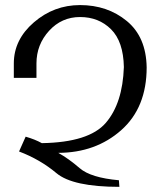

<svg xmlns="http://www.w3.org/2000/svg" viewBox="-20 -723 629 753"><path d="M448.2 9.8Q265.6 9.8 201.4 -43.9Q137.2 -97.7 54.7 -128.9L80.6 -187Q117.7 -176.3 144 -161.6Q329.1 -164.6 395 -241.2Q460.9 -317.9 465.8 -460Q463.9 -560.1 415.5 -608.2Q367.2 -656.2 293.9 -656.2Q221.7 -656.2 172.4 -602.1Q123 -547.9 123 -474.1V-417.5H34.2V-474.1Q34.2 -567.4 112.8 -635.3Q191.4 -703.1 293.9 -703.1Q401.4 -703.1 477.3 -640.6Q553.2 -578.1 555.2 -459Q555.2 -300.8 455.3 -212.4Q355.5 -124 208.5 -123.5Q249 -101.1 292.5 -63.5Q335.9 -25.9 446.3 -16.1Z"/></svg>

Font: Kelvinch
Style: Regular
Weight: 400
Designer: Paul James MIller
Foundry: High-Logic / Made with FontCreator
Version: Version 3.30 September 23, 2016